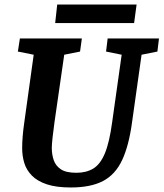

<svg xmlns="http://www.w3.org/2000/svg" viewBox="-20 -818 723 849"><path d="M293 11Q229 11 187 -3Q145 -17 121 -41.5Q97 -66 87.5 -97Q78 -128 78 -163Q78 -211 87 -274L129 -576L59 -590L68 -648H342L334 -590L264 -576L221 -278Q216 -243 212.5 -210.5Q209 -178 209 -164Q209 -135 217.5 -110Q226 -85 249 -69.5Q272 -54 318 -54Q362 -54 393 -73Q424 -92 444 -140.5Q464 -189 476 -278L518 -576L449 -590L456 -648H683L676 -590L606 -576L564 -278Q550 -174 520 -110Q490 -46 435.5 -17.5Q381 11 293 11ZM224 -716 233 -798H584L573 -716Z"/></svg>

Font: Faustina Light
Style: Bold Italic
Weight: 700
Italic angle: -8°
Version: Version 1.200